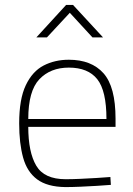

<svg xmlns="http://www.w3.org/2000/svg" viewBox="-20 -752 542 781"><path d="M246 9Q172 8 131 -22.5Q90 -53 74 -111Q58 -169 58 -250Q58 -349 85 -405.5Q112 -462 157.5 -485.5Q203 -509 260 -509Q352 -509 401 -454Q450 -399 450 -269V-236H95Q95 -133 127.5 -78Q160 -23 247 -23Q273 -23 306 -24.5Q339 -26 372 -28Q405 -30 429 -32L431 0Q407 2 374 4Q341 6 307 7.5Q273 9 246 9ZM95 -268H413Q413 -383 375.5 -430Q338 -477 260 -477Q185 -477 140 -429.5Q95 -382 95 -268ZM128 -600 249 -732H277L399 -600H356L264 -700L171 -600Z"/></svg>

Font: TitilliumWeb ExtraLight
Style: Regular
Weight: 400
Designer: Mohamed Gaber, Accademia di Belle Arti di Urbino and others
Foundry: Kief Type Foundry, Accademia di Belle Arti di Urbino and others
Version: Version 3.000; ttfautohint (v1.8.2)